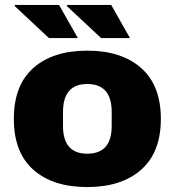

<svg xmlns="http://www.w3.org/2000/svg" viewBox="-20 -745 707 777"><path d="M36 -264Q36 -400 115 -470Q194 -540 333 -540Q472 -540 551.5 -469.5Q631 -399 631 -264Q631 -129 551.5 -58.5Q472 12 333 12Q194 12 115 -58Q36 -128 36 -264ZM432 -235V-292Q432 -405 333 -405Q235 -405 235 -292V-235Q235 -123 333 -123Q432 -123 432 -235ZM39 -721 41 -725H219L295 -591H178ZM250 -721 252 -725H430L506 -591H389Z"/></svg>

Font: Archivo Black
Style: Regular
Weight: 400
Designer: Hector Gatti
Foundry: Omnibus-Type
Version: Version 1.101; ttfautohint (v1.8)